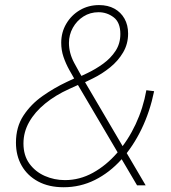

<svg xmlns="http://www.w3.org/2000/svg" viewBox="-20 -748 690 775"><path d="M533.2 0 285.2 -420.9Q272.5 -442.9 259 -467Q245.6 -491.2 236.3 -518.3Q227.1 -545.4 227.1 -575.2Q227.1 -617.7 247.6 -652.3Q268.1 -687 302.7 -707.3Q337.4 -727.5 379.9 -727.5Q415.5 -727.5 441.7 -713.1Q467.8 -698.7 482.4 -672.9Q497.1 -647 497.1 -612.3Q497.1 -570.8 477.1 -536.6Q457 -502.4 424.6 -476.1Q392.1 -449.7 355 -431.6L315.9 -412.6L305.2 -439.9L332 -452.6Q366.2 -468.8 396.7 -491Q427.2 -513.2 446.5 -542.7Q465.8 -572.3 465.8 -610.8Q465.8 -657.7 438.7 -678.2Q411.6 -698.7 377.9 -698.7Q343.8 -698.7 316.7 -681.4Q289.6 -664.1 273.9 -635.7Q258.3 -607.4 258.3 -574.7Q258.3 -533.7 279.5 -494.1Q300.8 -454.6 320.3 -421.4L567.9 0ZM236.8 7.8Q177.2 7.8 134 -15.4Q90.8 -38.6 67.6 -79.1Q44.4 -119.6 44.4 -172.4Q44.4 -235.4 74.7 -281.5Q105 -327.6 152.1 -360.6Q199.2 -393.6 249 -417L289.6 -436L308.1 -411.1L258.8 -388.7Q203.6 -363.8 162.1 -329.8Q120.6 -295.9 97.7 -255.4Q74.7 -214.8 74.7 -168.9Q74.7 -120.6 98.6 -87.6Q122.6 -54.7 160.9 -37.8Q199.2 -21 242.2 -21Q301.3 -21 355 -50.5Q408.7 -80.1 452.9 -130.9Q497.1 -181.6 527.6 -246.8Q558.1 -312 570.8 -383.8L602.1 -379.9Q585.4 -297.9 551.5 -227.5Q517.6 -157.2 470 -104.2Q422.4 -51.3 363.3 -21.7Q304.2 7.8 236.8 7.8Z"/></svg>

Font: Reddit Sans ExtraLight
Style: Italic
Weight: 250
Italic angle: -11.25°
Designer: Stephen Hutchings
Version: Version 1.013